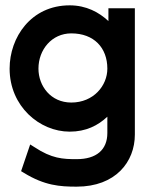

<svg xmlns="http://www.w3.org/2000/svg" viewBox="-20 -502 550 719"><path d="M16 -245C16 -104 128 -9 241 -9C302 -9 347 -32 382 -65V-4C382 59 341 94 267 94C215 94 174 92 109 49L93 39L59 139L69 145C147 193 204 197 267 197C413 197 485 104 485 2V-471H386V-423C351 -456 303 -482 241 -482C96 -482 16 -362 16 -245ZM124 -245C124 -316 174 -377 247 -377C332 -377 382 -323 382 -245C382 -181 330 -118 247 -118C170 -118 124 -180 124 -245Z"/></svg>

Font: Charger Sport
Style: Blk
Weight: 900
Designer: Jasper
Foundry: Cannot Into Space Fonts
Version: Version 1.1